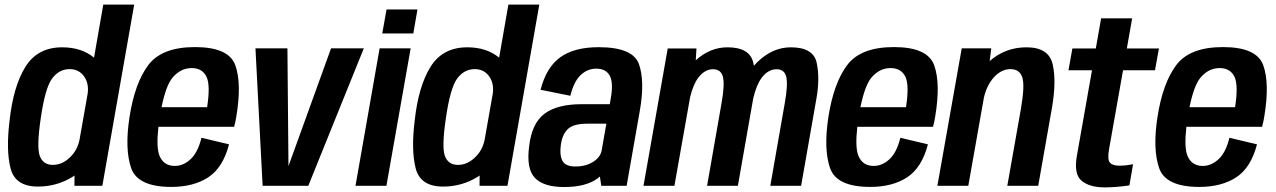

<svg xmlns="http://www.w3.org/2000/svg" viewBox="-20 -805 5528 832"><path d="M302.5 0 303 -44.5Q300 -42.5 296.5 -40Q227.5 3.5 144.5 3.5Q46.5 3.5 26 -74.8Q5.5 -153 21.5 -282.5Q37.5 -430.5 90 -515.2Q142.5 -600 249.5 -600Q332 -600 386.5 -556Q387 -555.5 387.5 -555.5L427.5 -785H561.5L423.5 0ZM324.5 -199 360 -400Q365.5 -443.5 345 -473Q322.5 -505.5 282 -505.5Q236 -505.5 205.8 -464.8Q175.5 -424 156.5 -292Q138 -167 152.5 -128.8Q167 -90.5 209 -90.5Q249.5 -90.5 283 -123Q315 -153 324.5 -199Z M722.5 5Q576.5 5 548.2 -77Q520 -159 541 -296.5Q563.5 -443.5 622 -522.2Q680.5 -601 825 -601Q971.5 -601 999.8 -522Q1028 -443 1004 -299.5Q1000 -274.5 994.5 -255.5H666.5Q656.5 -166.5 671 -130.5Q689 -86 737.5 -86Q774.5 -86 806 -115.2Q837.5 -144.5 853 -208L972.5 -179.5Q946 -78 882.2 -36.5Q818.5 5 722.5 5ZM680 -340.5H877.5Q892 -434 875.5 -471Q857.5 -510 810.5 -510Q763 -510 728 -469Q699.5 -435.5 680 -340.5Z M1118 0 1087 -595.5H1225.5L1230 -86.5H1230.5L1414.5 -595.5H1556.5L1316 0Z M1520.5 0 1625 -595.5H1759.5L1654.5 0ZM1655 -764H1789L1771 -660H1636.5Z M2058 0 2058.5 -44.5Q2055.5 -42.5 2052 -40Q1983 3.5 1900 3.5Q1802 3.5 1781.5 -74.8Q1761 -153 1777 -282.5Q1793 -430.5 1845.5 -515.2Q1898 -600 2005 -600Q2087.5 -600 2142 -556Q2142.5 -555.5 2143 -555.5L2183 -785H2317L2179 0ZM2080 -199 2115.5 -400Q2121 -443.5 2100.5 -473Q2078 -505.5 2037.5 -505.5Q1991.5 -505.5 1961.2 -464.8Q1931 -424 1912 -292Q1893.5 -167 1908 -128.8Q1922.5 -90.5 1964.5 -90.5Q2005 -90.5 2038.5 -123Q2070.5 -153 2080 -199Z M2585.5 0 2579.5 -40Q2574.5 -36 2569 -31.5Q2518 5.5 2425 5.5Q2336 5.5 2298 -34Q2260 -73.5 2273 -171.5Q2284.5 -271 2339.5 -312.2Q2394.5 -353.5 2501 -353.5H2622.5L2626 -375Q2639 -445.5 2622.5 -476.5Q2606 -507.5 2563.5 -507.5Q2525.5 -507.5 2496 -479.5Q2466.5 -451.5 2451.5 -390L2322.5 -416Q2347.5 -513.5 2408 -557Q2468.5 -600.5 2574.5 -600.5Q2723 -600.5 2749 -526.5Q2775 -452.5 2752.5 -325L2695.5 0ZM2587 -152 2607.5 -269H2525Q2466.5 -269 2442 -247Q2417.5 -225 2410.5 -179Q2404 -133.5 2417 -108.5Q2430 -83.5 2473.5 -83.5Q2518 -83.5 2550 -103.5Q2581.5 -123.5 2587 -152Z M2768.5 0 2873.5 -595H2998L2995 -544Q3057.5 -600 3132 -600Q3230 -600 3244.5 -532Q3246 -526 3247 -520Q3253 -527 3259.5 -533.5Q3326 -600 3407 -600Q3505 -600 3519.2 -532Q3533.5 -464 3517.5 -376L3451.5 0H3318L3380.5 -357Q3395 -438 3387.2 -471.5Q3379.5 -505 3345 -505Q3309 -505 3281 -468.5Q3257.5 -437 3244 -378.5Q3244 -377 3243.5 -376L3177.5 0H3044L3106.5 -357Q3121 -438 3112.8 -471.5Q3104.5 -505 3069.5 -505Q3034 -505 3006 -468.5Q2983.5 -438.5 2970.5 -384L2902.5 0Z M3751 5Q3605 5 3576.8 -77Q3548.5 -159 3569.5 -296.5Q3592 -443.5 3650.5 -522.2Q3709 -601 3853.5 -601Q4000 -601 4028.2 -522Q4056.5 -443 4032.5 -299.5Q4028.5 -274.5 4023 -255.5H3695Q3685 -166.5 3699.5 -130.5Q3717.5 -86 3766 -86Q3803 -86 3834.5 -115.2Q3866 -144.5 3881.5 -208L4001 -179.5Q3974.5 -78 3910.8 -36.5Q3847 5 3751 5ZM3708.5 -340.5H3906Q3920.5 -434 3904 -471Q3886 -510 3839 -510Q3791.5 -510 3756.5 -469Q3728 -435.5 3708.5 -340.5Z M4042 0 4147.5 -595.5H4275.5L4268.5 -540.5Q4337 -600 4428 -600Q4524.5 -600 4541.5 -526.5Q4558.5 -453 4538.5 -338L4479 0H4345L4404 -333.5Q4421.5 -435 4409.8 -470.2Q4398 -505.5 4358.5 -505.5Q4318.5 -505.5 4285 -468Q4255.5 -434 4243.5 -381.5L4176 0Z M4768 7Q4701 7 4666.8 -21.8Q4632.5 -50.5 4646.5 -130L4712 -500.5H4610L4627 -595H4728.5L4751.5 -725.5H4886L4863 -595H5002L4985 -500.5H4846.5L4786 -159Q4778 -114 4789.5 -100.5Q4801 -87 4830.5 -87Q4857 -87 4890 -93.5L4874 -1.5Q4815 7 4768 7Z M5177 5Q5031 5 5002.8 -77Q4974.5 -159 4995.5 -296.5Q5018 -443.5 5076.5 -522.2Q5135 -601 5279.5 -601Q5426 -601 5454.2 -522Q5482.5 -443 5458.5 -299.5Q5454.5 -274.5 5449 -255.5H5121Q5111 -166.5 5125.5 -130.5Q5143.5 -86 5192 -86Q5229 -86 5260.5 -115.2Q5292 -144.5 5307.5 -208L5427 -179.5Q5400.5 -78 5336.8 -36.5Q5273 5 5177 5ZM5134.5 -340.5H5332Q5346.5 -434 5330 -471Q5312 -510 5265 -510Q5217.5 -510 5182.5 -469Q5154 -435.5 5134.5 -340.5Z"/></svg>

Font: Anybody SemiBold
Style: Italic
Weight: 600
Italic angle: -10°
Designer: Tyler Finck
Foundry: Etcetera Type Company
Version: Version 1.010; ttfautohint (v1.8.3) -l 8 -r 50 -G 200 -x 14 